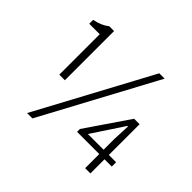

<svg xmlns="http://www.w3.org/2000/svg" viewBox="-171 -961 1192 1192"><g transform="rotate(45 425.5 -364.5)"><path d="M170 -297V-652H78V-686Q110 -693 133.5 -703Q157 -713 177 -729H219V-297ZM650 -742 244 13H197L603 -742ZM694 -162V-255L699 -371H694L634 -280L556 -162ZM804 -124H740V0H694V-124H499V-149L692 -432H740V-162H804Z"/></g></svg>

Font: SpoqaHanSans-Light
Style: Regular
Weight: 300
Designer: [Spoqa Han Sans] Dong-huui Kim \uAE40 \uB3D9 \uD718  Younghwa Kang \uAC15 \uC601 \uD654  [Noto Sans] Ryoko NISHIZUKA \u8
Foundry: Spoqa (http://www.spoqa-han-sans.com)
Version: Version 2.000